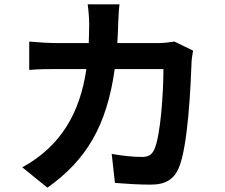

<svg xmlns="http://www.w3.org/2000/svg" viewBox="-20 -822 1040 887"><path d="M83 -49 199 45C378 -82 473 -239 510 -503H735C735 -395 722 -195 693 -132C682 -108 668 -97 636 -97C597 -97 545 -102 496 -111L511 23C560 27 620 31 677 31C746 31 784 5 806 -46C849 -148 861 -427 865 -535C865 -546 869 -571 872 -588L786 -630C761 -626 735 -623 710 -623H522C524 -652 525 -682 526 -713C527 -737 529 -779 532 -802H385C389 -778 392 -732 392 -710C392 -680 391 -651 390 -623H247C209 -623 157 -626 115 -630V-499C158 -503 213 -503 247 -503H379C350 -302 262 -147 83 -49Z"/></svg>

Font: Noto Sans KR Bold
Style: Regular
Weight: 700
Designer: Ryoko NISHIZUKA  (kana & ideographs); Paul D. Hunt (Latin, Greek & Cyrillic); Wenlong ZHANG  (bopomofo); Sandoll Communi
Foundry: Adobe Systems Incorporated
Version: Version 1.004;PS 1.004;hotconv 1.0.82;makeotf.lib2.5.63406